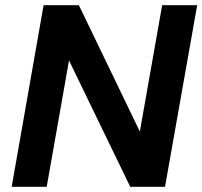

<svg xmlns="http://www.w3.org/2000/svg" viewBox="-20 -720 780 740"><path d="M25 0 148 -700H284L519 -213L605 -700H740L616 0H482L246 -487L160 0Z"/></svg>

Font: DM Sans
Style: Bold Italic
Weight: 700
Italic angle: -10°
Designer: Colophon Foundry, Jonny Pinhorn
Foundry: Colophon Foundry
Version: Version 4.004;gftools[0.9.30]